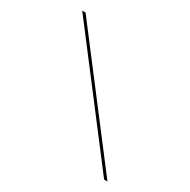

<svg xmlns="http://www.w3.org/2000/svg" viewBox="-158 -847 981 993"><g transform="rotate(30 332.5 -350.0)"><path d="M55 -700H75L610 0H590Z"/></g></svg>

Font: Engraving CC
Style: Bold
Weight: 700
Designer: indestructible type*
Foundry: Cowboy Collective
Version: Version 1.000